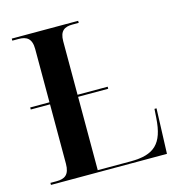

<svg xmlns="http://www.w3.org/2000/svg" viewBox="-106 -809 854 905"><g transform="rotate(-15 321.0 -357.0)"><path d="M32 0H598L606 -220H596L593 -175C585 -53 539 -10 424 -10H263V-368H410V-378H263V-639C263 -690 287 -704 325 -704H356V-714H32V-704H63C101 -704 126 -690 126 -638V-378H32V-368H126V-78C126 -24 101 -10 63 -10H32Z"/></g></svg>

Font: Noto Serif Display SemiBold
Style: Regular
Weight: 600
Designer: Monotype Design Team
Foundry: Monotype Imaging Inc.
Version: Version 2.009